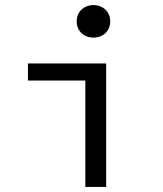

<svg xmlns="http://www.w3.org/2000/svg" viewBox="-20 -736 640 756"><path d="M316 0H398V-486H90V-419H316ZM348 -588C385 -588 414 -613 414 -652C414 -690 385 -716 348 -716C311 -716 282 -690 282 -652C282 -613 311 -588 348 -588Z"/></svg>

Font: Hasklig
Style: Regular
Weight: 400
Monospace: yes
Designer: Paul D. Hunt, Teo Tuominen
Foundry: Adobe Systems Incorporated
Version: Version 2.030;PS 1.0;hotconv 16.6.51;makeotf.lib2.5.65220